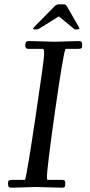

<svg xmlns="http://www.w3.org/2000/svg" viewBox="-20 -862 417 888"><path d="M138.9 -726.1Q133.1 -726.1 133.1 -729.1Q133.1 -732.2 138.9 -738Q230 -830.1 234.1 -834.5Q241.7 -842 252 -842H272Q280 -842 283.2 -840Q286.4 -837.9 291 -830.1L344 -738Q346.9 -733.6 346.9 -729.9Q346.9 -726.1 337.9 -726.1H327.9Q323.7 -726.1 316.9 -732.9L253.9 -784.9Q252.7 -786.1 250 -784.9L165 -731.9Q155.3 -726.1 151.9 -726.1ZM147 2.9 33.9 6.1Q23.4 6.1 20.3 2.1Q17.1 -2 17.1 -13.4Q17.1 -24.9 21.1 -27.5Q25.1 -30 38.1 -30H95.9Q105 -57.4 144.5 -322.4Q184.1 -587.4 184.1 -611.7Q184.1 -636 178 -636H111.1Q96.9 -636 96.9 -650.9Q96.9 -665.8 101.3 -668.9Q105.7 -672.1 116.9 -672.1Q116.9 -672.1 233.9 -668.9L343 -672.1Q353.5 -672.1 356.8 -668Q360.1 -663.8 360.1 -652.3Q360.1 -640.9 356.1 -638.4Q352.1 -636 339.1 -636H283Q272.2 -612.8 234.6 -348.8Q197 -84.7 197 -40Q197 -30 201.9 -30H268.1Q276.6 -30 279.3 -26.6Q282 -23.2 282 -12.7Q282 -2.2 279.3 2Q276.6 6.1 268.1 6.1Z"/></svg>

Font: Fanwood Text
Style: Italic
Weight: 400
Italic angle: -9°
Version: Version 1.101